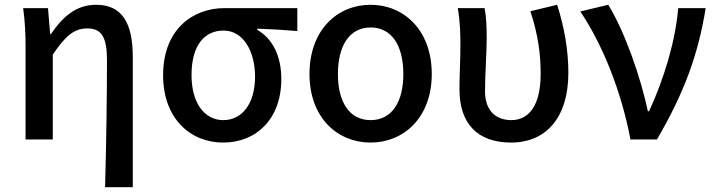

<svg xmlns="http://www.w3.org/2000/svg" viewBox="-20 -584 2996 804"><path d="M420 200H536V-346C536 -486 492 -564 383 -564C303 -564 247 -520 193 -441H190L181 -550H77C85 -492 87 -438 87 -394V0H201V-355C255 -436 292 -465 346 -465C406 -465 428 -427 428 -332C428 -183 425 23 420 200Z M914 13C1053 13 1158 -85 1158 -253C1158 -350 1121 -423 1057 -459V-464C1117 -462 1164 -459 1225 -454V-550H920C787 -550 663 -461 663 -269C663 -87 778 13 914 13ZM915 -81C837 -81 782 -152 782 -269C782 -397 838 -456 916 -456C1001 -456 1048 -366 1048 -263C1048 -150 994 -81 915 -81Z M1532 13C1670 13 1788 -91 1788 -274C1788 -459 1670 -564 1532 -564C1393 -564 1276 -459 1276 -274C1276 -91 1393 13 1532 13ZM1532 -81C1443 -81 1395 -157 1395 -274C1395 -392 1443 -469 1532 -469C1621 -469 1669 -392 1669 -274C1669 -157 1621 -81 1532 -81Z M2120 13C2267 13 2360 -92 2360 -279C2360 -375 2343 -470 2313 -564L2201 -537C2234 -437 2244 -354 2244 -275C2244 -141 2194 -81 2121 -81C2061 -81 2011 -116 2011 -202C2011 -271 2018 -363 2018 -419C2018 -469 2017 -512 2009 -550H1897C1907 -492 1908 -438 1908 -394C1908 -332 1904 -271 1904 -210C1904 -67 1979 13 2120 13Z M2620 0H2731C2846 -197 2904 -357 2935 -550H2820C2808 -409 2760 -253 2698 -118H2693C2664 -256 2597 -451 2527 -564L2410 -536C2503 -398 2582 -202 2620 0Z"/></svg>

Font: Noto Sans T Chinese Medium
Style: Regular
Weight: 500
Designer: Ryoko NISHIZUKA (kana & ideographs); Paul D. Hunt (Latin, Greek & Cyrillic); Wenlong ZHANG (bopomofo); Sandoll Communica
Foundry: Adobe Systems Incorporated
Version: Version 1.000;PS 1;hotconv 1.0.78;makeotf.lib2.5.61930